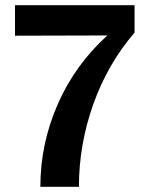

<svg xmlns="http://www.w3.org/2000/svg" viewBox="-20 -711 587 742"><path d="M38 -573V-691H500V-585Q396 -464 340.5 -308Q285 -152 285 11H136Q136 -155 203 -308Q270 -461 395 -574Q336 -574 216 -573.5Q96 -573 38 -573Z"/></svg>

Font: Coval
Style: Heavy
Weight: 900
Foundry: Context Ltd
Version: Version 001.000